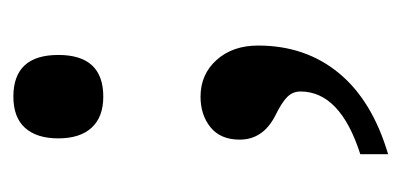

<svg xmlns="http://www.w3.org/2000/svg" viewBox="-178 -418 606 290"><g transform="rotate(90 125.0 -273.0)"><path d="M63 -58.1Q63 -126 126 -126Q156.7 -126 172.9 -108.4Q189 -90.8 189 -58.1Q189 -25.4 173.1 -7.8Q157.2 9.8 126 9.8Q63 9.8 63 -58.1ZM48.8 -359.9Q48.8 -431.2 90.3 -481.7Q131.8 -532.2 212.9 -556.2V-514.2Q118.2 -483.9 118.2 -423.8Q118.2 -412.1 126.5 -403.8Q134.8 -395.5 154.8 -385.7Q190.9 -367.2 190.9 -332Q190.9 -303.2 172.4 -288.1Q153.8 -272.9 126 -272.9Q92.3 -272.9 70.6 -297.1Q48.8 -321.3 48.8 -359.9Z"/></g></svg>

Font: Droid Arabic Naskh Colored
Style: Regular
Weight: 400
Designer: Pascal Zoghbi
Foundry: Ascender Corporation
Version: Version 1.00